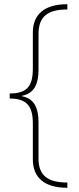

<svg xmlns="http://www.w3.org/2000/svg" viewBox="-20 -734 377 912"><path d="M300 158V133C205 133 163 98 163 20V-152C163 -220 143 -266 84 -277V-279C143 -290 163 -336 163 -404V-573C163 -654 205 -689 300 -689V-714C191 -714 136 -666 136 -579V-408C136 -322 106 -290 26 -290V-266C106 -266 136 -231 136 -148V23C136 110 191 158 300 158Z"/></svg>

Font: Noto Kufi Arabic Thin
Style: Regular
Weight: 100
Designer: Monotype Design Team, David Williams, Khaled Hosny
Foundry: Google LLC
Version: Version 2.109